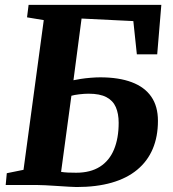

<svg xmlns="http://www.w3.org/2000/svg" viewBox="-20 -763 712 792"><path d="M296 8.5Q286 8.5 264.5 7.2Q243 6 217.2 4.2Q191.5 2.5 167.2 1.2Q143 0 128 0H3.5L8 -48.5L77 -62.5L160.5 -680L91.5 -691.5L98 -743H645.5L628.5 -539H544.5L530 -676L316.5 -686.5L283 -432Q294 -434.5 313.2 -437.5Q332.5 -440.5 354 -442.2Q375.5 -444 393 -444Q470 -444 523.2 -424Q576.5 -404 604 -364.2Q631.5 -324.5 631.5 -264.5Q631.5 -199.5 610 -148.8Q588.5 -98 546 -62.8Q503.5 -27.5 440.8 -9.5Q378 8.5 296 8.5ZM294 -50.5Q353 -50.5 392 -75.2Q431 -100 450.2 -146.2Q469.5 -192.5 469.5 -256.5Q469.5 -294 457.8 -321Q446 -348 419 -362.2Q392 -376.5 345.5 -376.5Q328 -376.5 307 -374Q286 -371.5 274.5 -368L232 -54Q244 -52 259.8 -51.2Q275.5 -50.5 294 -50.5Z"/></svg>

Font: Merriweather 20pt ExtraBold
Style: Italic
Weight: 800
Italic angle: -7.8°
Version: Version 2.101